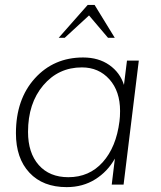

<svg xmlns="http://www.w3.org/2000/svg" viewBox="-20 -746 652 776"><path d="M217.3 -593.3 334.5 -726.1H362.3L443.8 -593.3H416.5L339.8 -683.6L241.7 -593.3ZM311 -473.6Q216.3 -473.6 154.8 -401.1Q93.3 -328.6 93.3 -212.9Q93.3 -127.9 136.7 -78.9Q180.2 -29.8 256.3 -29.8Q340.8 -29.8 395.3 -90.6Q449.7 -151.4 462.9 -255.9Q465.3 -274.4 465.3 -297.4Q465.3 -377.4 422.1 -425.5Q378.9 -473.6 311 -473.6ZM44.4 -207.5Q44.4 -344.7 120.8 -429.2Q197.3 -513.7 315.9 -513.7Q378.4 -513.7 421.9 -483.2Q465.3 -452.6 481 -402.8L493.2 -501H541L479.5 0H431.6L444.3 -105Q414.6 -52.2 364.5 -21Q314.5 10.3 249.5 10.3Q153.3 10.3 98.9 -48.1Q44.4 -106.4 44.4 -207.5Z"/></svg>

Font: Muli
Style: ExtraLightItalic
Weight: 200
Italic angle: -7°
Designer: Vernon Adams
Foundry: newtypography
Version: Version 2.0; ttfautohint (v1.00rc1.2-2d82) -l 8 -r 50 -G 200